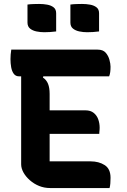

<svg xmlns="http://www.w3.org/2000/svg" viewBox="-20 -951 640 971"><path d="M37 -700H474Q501 -700 514.5 -684.5Q528 -669 533.5 -648.5Q539 -628 539 -614Q539 -599 537.5 -587Q536 -575 532 -565H76Q59 -565 49.5 -578Q40 -591 36.5 -611Q33 -631 33 -652Q33 -663 34 -675.5Q35 -688 37 -700ZM180 -393H412Q438 -393 454 -380Q470 -367 477 -347Q484 -327 484 -305Q484 -299 483.5 -293.5Q483 -288 482.5 -283.5Q482 -279 482 -274H180ZM234 0Q204 0 178 -10.5Q152 -21 131 -39.5Q110 -58 98.5 -79Q87 -100 87 -120Q87 -167 87 -214Q87 -261 87 -308.5Q87 -356 87 -403Q87 -450 87 -496.5Q87 -543 87 -588H207L197 -559Q215 -547 223 -527Q231 -507 231 -476Q231 -434 231 -391.5Q231 -349 231 -306Q231 -263 231 -220Q231 -177 231 -135H438Q480 -135 509.5 -116Q539 -97 539 -52Q539 -38 538 -24Q537 -10 534 0ZM119 -928Q133 -930 149.5 -930.5Q166 -931 178 -931Q199 -931 218.5 -927.5Q238 -924 251 -914Q264 -904 264 -884V-792Q250 -790 233.5 -789Q217 -788 204 -788Q184 -788 164.5 -792Q145 -796 132 -806.5Q119 -817 119 -837ZM336 -928Q350 -930 366.5 -930.5Q383 -931 395 -931Q416 -931 435.5 -927.5Q455 -924 468 -914Q481 -904 481 -884V-792Q467 -790 450.5 -789Q434 -788 421 -788Q401 -788 381.5 -792Q362 -796 349 -806.5Q336 -817 336 -837Z"/></svg>

Font: Recursive Monospace Casual
Style: Bold
Weight: 700
Version: Version 1.047